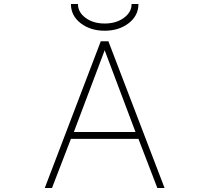

<svg xmlns="http://www.w3.org/2000/svg" viewBox="-20 -939 1040 961"><path d="M672.9 -244.1H335L240.2 2H204.1L484.4 -732.4H522.5L803.7 2H767.6ZM335 -918.9H370.1Q370.1 -877.9 408.2 -849.6Q446.3 -821.3 503.9 -821.3Q561.5 -821.3 600.1 -849.6Q638.7 -877.9 638.7 -918.9H672.9Q672.9 -860.4 624 -822.8Q575.2 -785.2 503.9 -785.2Q432.6 -785.2 383.8 -822.8Q335 -860.4 335 -918.9ZM503.9 -687.5 349.6 -278.3H658.2Z"/></svg>

Font: GenEi Gothic M ExtraLight
Style: Regular
Weight: 200
Designer: o_tamon (Modified); [Source Han Sans]
Ryoko NISHIZUKA  (kana & ideographs); Paul D. Hunt (Latin, Greek & Cyrillic); Wenl
Version: Version 1.1a;Original Version 1.004